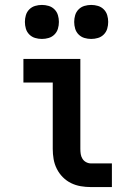

<svg xmlns="http://www.w3.org/2000/svg" viewBox="-20 -759 540 779"><path d="M349 0Q328 0 307.5 -3.5Q287 -7 268.5 -16Q250 -25 235 -40Q220 -55 210.5 -74Q201 -93 197.5 -113.5Q194 -134 194 -155V-424H75V-520H306V-155Q306 -144 307.5 -134Q309 -124 314.5 -115Q320 -106 329.5 -101Q339 -96 349 -96H434V0ZM350 -601Q336 -601 322.5 -605Q309 -609 299 -619Q289 -629 285 -642.5Q281 -656 281 -670Q281 -684 285 -697.5Q289 -711 299 -721Q309 -731 322.5 -735Q336 -739 350 -739Q364 -739 377.5 -735Q391 -731 401 -721Q411 -711 415 -697.5Q419 -684 419 -670Q419 -656 415 -642.5Q411 -629 401 -619Q391 -609 377.5 -605Q364 -601 350 -601ZM150 -601Q136 -601 122.5 -605Q109 -609 99 -619Q89 -629 85 -642.5Q81 -656 81 -670Q81 -684 85 -697.5Q89 -711 99 -721Q109 -731 122.5 -735Q136 -739 150 -739Q164 -739 177.5 -735Q191 -731 201 -721Q211 -711 215 -697.5Q219 -684 219 -670Q219 -656 215 -642.5Q211 -629 201 -619Q191 -609 177.5 -605Q164 -601 150 -601Z"/></svg>

Font: Iosevka SS08 Regular
Style: Bold
Weight: 700
Monospace: yes
Designer: Belleve Invis
Foundry: Belleve Invis
Version: Version 16.3.4; ttfautohint (v1.8.4)